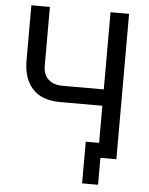

<svg xmlns="http://www.w3.org/2000/svg" viewBox="-58 -776 746 959"><g transform="rotate(5 315.0 -297.0)"><path d="M470 0V135H390V-74H457V-260H245Q153 -260 106.5 -311Q60 -362 60 -452V-729H153V-434Q153 -389 179.5 -365.5Q206 -342 249 -342H457V-729H550V0Z"/></g></svg>

Font: ColatingCofangSans
Style: Regular
Weight: 400
Foundry: GNU
Version: Version 412.227;June 27, 2022;FontCreator 11.0.0.2412 32-bit